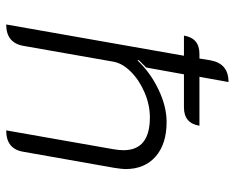

<svg xmlns="http://www.w3.org/2000/svg" viewBox="-89 -660 758 620"><g transform="rotate(90 290.0 -350.0)"><path d="M526 -376Q526 -366 522 -340L470 -46Q461 9 401 9L462 -338Q465 -356 465 -370Q465 -455 359 -455Q319 -455 279 -438Q239 -421 211.5 -393.5Q184 -366 179 -336L128 -46Q118 9 59 9L160 -565H95Q103 -615 154 -615H169L175 -652Q186 -709 245 -709L228 -615H386Q378 -565 327 -565H220L198 -443Q174 -419 174 -419L175 -415Q215 -457 269.5 -483Q324 -509 374 -509Q445 -509 485.5 -473.5Q526 -438 526 -376Z"/></g></svg>

Font: K2D ExtraLight
Style: Italic
Weight: 275
Italic angle: -10°
Designer: Katatrad Aksorn Co.,Ltd.
Foundry: Cadson Demak Co.,Ltd.
Version: Version 1.000; ttfautohint (v1.6)